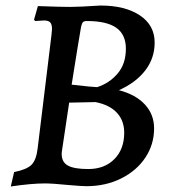

<svg xmlns="http://www.w3.org/2000/svg" viewBox="-20 -663 626 694"><path d="M19 11 31 -41Q76 -50 93.5 -67Q111 -84 116 -126L166 -536Q168 -554 168 -558Q168 -575 161.5 -582Q155 -589 139 -589L107 -587L103 -592L117 -641Q200 -638 233 -638Q266 -638 343 -643Q432 -643 485.5 -607.5Q539 -572 539 -509Q539 -453 505.5 -409Q472 -365 410 -337Q471 -321 504 -285Q537 -249 537 -199Q537 -141 505.5 -93.5Q474 -46 418 -18Q362 10 292 10Q276 10 230 6Q170 0 142 0Q94 0 19 11ZM331 -348Q375 -362 405 -397Q435 -432 435 -487Q435 -538 400.5 -562.5Q366 -587 294 -587Q284 -587 280 -583Q276 -579 273 -566Q263 -509 239 -357Q317 -348 331 -348ZM204 -118Q203 -114 203 -106Q203 -77 225.5 -64.5Q248 -52 299 -52Q358 -52 393.5 -88Q429 -124 429 -183Q429 -227 402.5 -255.5Q376 -284 325 -294L230 -292Z"/></svg>

Font: Alegreya Medium
Style: Italic
Weight: 500
Italic angle: -7°
Designer: Juan Pablo del Peral
Foundry: Huerta Tipografica
Version: Version 2.008; ttfautohint (v1.8)